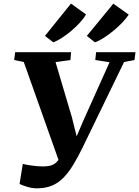

<svg xmlns="http://www.w3.org/2000/svg" viewBox="-20 -1034 775 1070"><path d="M184.5 15.5Q158.5 15.5 131.8 7.2Q105 -1 89 -8.5L107 -120.5Q125.5 -116 146.2 -112.8Q167 -109.5 186 -108Q205 -106.5 217.5 -106.5Q236.5 -106.5 253 -109.2Q269.5 -112 283.8 -121.2Q298 -130.5 310.8 -150Q323.5 -169.5 336 -203L317 -112L112.5 -688.5L59 -699.5L64.5 -743H376L372.5 -699.5L289.5 -688L380.5 -381L422 -215.5L379 -209L446 -365L590.5 -687L511 -699.5L515.5 -743H735L729.5 -699.5L671.5 -688.5L441.5 -214.5Q413 -155.5 386.2 -112.2Q359.5 -69 330.5 -40.5Q301.5 -12 266.2 1.8Q231 15.5 184.5 15.5ZM230.5 -834 375.5 -1014 459.5 -953.5Q448 -933 426.5 -909.2Q405 -885.5 378.5 -863Q352 -840.5 325.2 -823.2Q298.5 -806 277 -798ZM464 -834 611.5 -1013.5 697.5 -952.5Q684 -932 661.8 -908.5Q639.5 -885 612.5 -862.8Q585.5 -840.5 558.5 -823.2Q531.5 -806 509 -798Z"/></svg>

Font: Merriweather 48pt ExtraBold
Style: Italic
Weight: 800
Italic angle: -7.8°
Version: Version 2.101